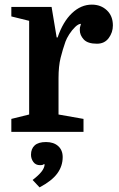

<svg xmlns="http://www.w3.org/2000/svg" viewBox="-20 -570 514 830"><path d="M330 -467Q330 -467 330 -467Q330 -467 330 -467Q319 -467 305 -453.5Q291 -440 279.5 -422Q268 -404 263 -390Q251 -356 242 -320Q233 -284 233 -232V-75L341 -56V0H29V-56L106 -75V-480L29 -499V-540H203L225 -408H229Q252 -476 291 -513Q330 -550 377 -550Q416 -550 442 -525.5Q468 -501 468 -460Q468 -430 450 -405.5Q432 -381 399 -381Q359 -381 342 -399.5Q325 -418 325 -440Q325 -447 325.5 -450.5Q326 -454 330 -467ZM179 44Q212 44 231.5 61.5Q251 79 251 109Q251 148 227.5 180Q204 212 151 240L121 208Q147 188 159.5 172Q172 156 173 141L170 139Q167 144 153 144Q134 144 124 130Q114 116 114 99Q114 73 130 58.5Q146 44 179 44Z"/></svg>

Font: Domine
Style: Regular
Weight: 400
Designer: Pablo Impallari, Rodrigo Fuenzalida, Brenda Gallo
Foundry: Pablo Impallari, Rodrigo Fuenzalida, Brenda Gallo
Version: Version 2.000;September 19, 2022;FontCreator 14.0.0.2877 64-